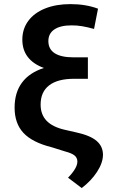

<svg xmlns="http://www.w3.org/2000/svg" viewBox="-20 -737 578 944"><path d="M332 -612.3Q276.9 -612.3 247.3 -592.3Q217.8 -572.3 217.8 -535.2Q217.8 -495.1 249.3 -475.1Q280.8 -455.1 340.8 -455.1H412.1V-349.6H343.8Q263.7 -349.6 221.7 -317.4Q179.7 -285.2 179.7 -222.7Q179.7 -173.8 209.2 -143.1Q238.8 -112.3 299.8 -98.6L355.5 -85.9Q424.3 -70.8 455.3 -43.9Q486.3 -17.1 486.3 24.4Q485.8 64 457 108.2Q428.2 152.3 381.8 187.5L314.5 136.7Q360.4 89.4 360.4 57.6Q360.4 38.6 346.4 27.3Q332.5 16.1 300.8 7.8L235.4 -12.7Q139.2 -36.6 95.5 -83.3Q51.8 -129.9 51.8 -208Q51.8 -281.7 88.1 -330.8Q124.5 -379.9 195.8 -402.8Q143.6 -421.9 116.7 -456.8Q89.8 -491.7 89.8 -542Q89.8 -594.7 119.1 -634.3Q148.4 -673.8 201.9 -695.3Q255.4 -716.8 326.2 -716.8Q401.9 -716.8 461.9 -694.3L442.4 -594.7Q408.7 -604 383.3 -608.2Q357.9 -612.3 332 -612.3Z"/></svg>

Font: WEMIX Pretendard SemiBold
Style: Regular
Weight: 600
Designer: Base glyphs from Inter by Rasmus Andersson; Hangeul glyphs from Noto Sans CJK(Source Han Sans) by Jang Soo-young and Kan
Foundry: Kil Hyung-jin
Version: Version 1.000